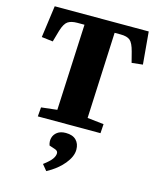

<svg xmlns="http://www.w3.org/2000/svg" viewBox="-146 -808 998 1231"><g transform="rotate(15 352.5 -192.5)"><path d="M144 -61 249 -73 276 -645H229Q188 -645 166 -630Q144 -615 129 -566L107 -489L32 -498L61 -710H685L704 -495L631 -487L613 -557Q599 -611 579 -628Q559 -645 515 -645H476L450 -73L559 -61L555 0H139ZM282 325 250 286Q290 256 304.5 235.5Q319 215 319 197Q319 189 314 183Q309 177 296 173L260 161Q251 135 257.5 111Q264 87 285 71.5Q306 56 341 56Q386 56 409.5 79.5Q433 103 433 143Q433 188 392 238Q351 288 282 325Z"/></g></svg>

Font: Literata 36pt ExtraBold
Style: Italic
Weight: 800
Italic angle: -2°
Designer: Latin by Veronika Burian and Jose Scaglione. Greek by Irene Vlachou. Cyrillic by Vera Evstafieva
Foundry: TypeTogether
Version: Version 3.002